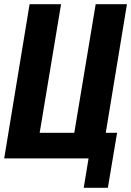

<svg xmlns="http://www.w3.org/2000/svg" viewBox="-20 -755 625 915"><path d="M494 140 538 -122H484L585 -735H436L334 -122H169L271 -735H121L0 0H402L379 140Z"/></svg>

Font: Iosevka Sparkle Heavy
Style: Italic
Weight: 900
Italic angle: -9°
Designer: Belleve Invis
Foundry: Belleve Invis
Version: Version 4.5.0; ttfautohint (v1.8.3)